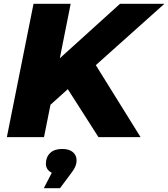

<svg xmlns="http://www.w3.org/2000/svg" viewBox="-20 -720 883 1008"><path d="M483 -378 718 0H497L336 -252L245 -170L211 0H16L156 -700H351L294 -414L610 -700H843ZM382 121Q382 139 374.5 156Q367 173 345 201L295 268H210L252 187Q221 172 221 139Q221 105 243 83.5Q265 62 306 62Q343 62 362.5 78.5Q382 95 382 121Z"/></svg>

Font: Montserrat Alternates ExtraBold
Style: Italic
Weight: 800
Italic angle: -11.3°
Designer: Julieta Ulanovsky
Foundry: Julieta Ulanovsky
Version: Version 7.200